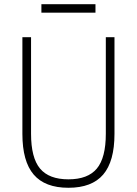

<svg xmlns="http://www.w3.org/2000/svg" viewBox="-20 -881 648 909"><path d="M304 8Q193 8 139.5 -54.5Q86 -117 86 -247V-705H127V-248Q127 -134 169.5 -83Q212 -32 304 -32Q396 -32 438.5 -83Q481 -134 481 -248V-705H522V-247Q522 -117 468.5 -54.5Q415 8 304 8ZM176 -821V-861H432V-821Z"/></svg>

Font: Nunito Sans 10pt Condensed ExtraLight
Style: Regular
Weight: 250
Width: 3
Designer: Vernon Adams
Foundry: Vernon Adams
Version: Version 3.101;gftools[0.9.27]